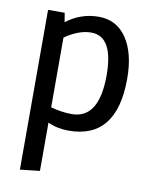

<svg xmlns="http://www.w3.org/2000/svg" viewBox="-83 -579 685 865"><g transform="rotate(10 259.0 -146.0)"><path d="M254 -63Q379 -63 379 -262Q379 -440 278 -440Q221 -440 158 -396V-77Q208 -63 254 -63ZM151 -465Q217 -516 299 -516Q381 -516 427 -448Q473 -380 473 -263Q473 13 253 13Q201 13 158 -7V214L68 224V-507H144Z"/></g></svg>

Font: Rambla
Style: Regular
Weight: 400
Designer: Martin Sommaruga
Foundry: Martin Sommaruga
Version: Version 1.001